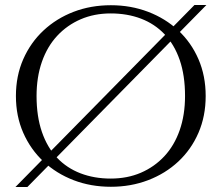

<svg xmlns="http://www.w3.org/2000/svg" viewBox="-20 -741 891 772"><path d="M425 -687Q359 -687 304.5 -663.5Q250 -640 210 -597Q170 -554 148.5 -492.5Q127 -431 127 -355Q127 -273 148.5 -210.5Q170 -148 209.5 -106.5Q249 -65 304 -44Q359 -23 425 -23Q492 -23 546.5 -46.5Q601 -70 641 -113Q681 -156 702.5 -217.5Q724 -279 724 -355Q724 -438 702.5 -500Q681 -562 641.5 -603.5Q602 -645 547 -666Q492 -687 425 -687ZM426 10Q345 10 276 -16.5Q207 -43 155 -91.5Q103 -140 73.5 -207Q44 -274 44 -355Q44 -436 73.5 -503Q103 -570 155 -618.5Q207 -667 276 -693.5Q345 -720 426 -720Q506 -720 575.5 -693.5Q645 -667 697 -618.5Q749 -570 778 -503Q807 -436 807 -355Q807 -274 778 -207Q749 -140 697 -91.5Q645 -43 575.5 -16.5Q506 10 426 10ZM42 11 762 -721H810L90 11Z"/></svg>

Font: Roboto Serif 120pt Expanded Light
Style: Regular
Weight: 300
Width: 7
Designer: Greg Gazdowicz
Foundry: Commercial Type
Version: Version 1.008